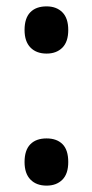

<svg xmlns="http://www.w3.org/2000/svg" viewBox="-20 -570 289 602"><path d="M126 -550Q157 -550 175.5 -531.5Q194 -513 194 -476Q194 -439 175.5 -420.5Q157 -402 126 -402Q94 -402 75.5 -421Q57 -440 57 -476Q57 -513 75 -531.5Q93 -550 126 -550ZM126 -136Q158 -136 176 -118Q194 -100 194 -62Q194 -25 175.5 -6.5Q157 12 126 12Q94 12 75.5 -7Q57 -26 57 -62Q57 -99 75 -117.5Q93 -136 126 -136Z"/></svg>

Font: Noto Sans Display Medium Narrow
Style: Regular
Weight: 500
Width: 4
Designer: Monotype Design team
Foundry: Monotype Imaging Inc.
Version: Version 1.000